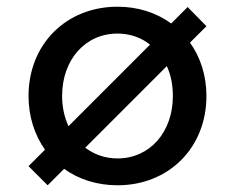

<svg xmlns="http://www.w3.org/2000/svg" viewBox="-20 -536 700 572"><path d="M330 16C483 16 595 -96 595 -250C595 -311 577 -366 546 -409L595 -458L539 -515L490 -466C446 -498 392 -516 330 -516C177 -516 65 -404 65 -250C65 -189 83 -134 114 -90L65 -41L122 16L171 -33C214 -2 269 16 330 16ZM165 -250C165 -358 234 -436 330 -436C367 -436 401 -424 427 -403L184 -160C172 -186 165 -217 165 -250ZM234 -96 477 -339C489 -313 495 -283 495 -250C495 -142 426 -64 330 -64C293 -64 260 -76 234 -96Z"/></svg>

Font: Uncut Plan8
Style: Regular
Weight: 400
Designer: Kasper Nordkvist
Foundry: UNCUT.wtf
Version: Version 1.002;Glyphs 3.1.2 (3151)